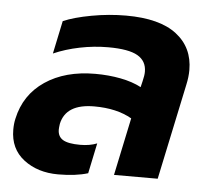

<svg xmlns="http://www.w3.org/2000/svg" viewBox="-45 -598 714 661"><g transform="rotate(5 312.0 -267.5)"><path d="M12 -125Q12 -146 16 -163Q34 -247 103.5 -294Q173 -341 277 -341Q323 -341 364.5 -333Q406 -325 436 -309L441 -330Q446 -350 446 -363Q446 -400 415 -418Q384 -436 313 -436Q264 -436 215 -426Q166 -416 125 -398L149 -512Q186 -528 246 -539Q306 -550 365 -550Q481 -550 539.5 -505Q598 -460 598 -382Q598 -358 592 -331L522 0H371L413 -199Q361 -229 283 -229Q185 -229 170 -159Q168 -145 168 -139Q168 -115 186 -104Q204 -93 246 -93Q279 -93 304 -103L282 2Q240 15 179 15Q108 15 60 -22Q12 -59 12 -125Z"/></g></svg>

Font: Prompt SemiBold
Style: Italic
Weight: 600
Italic angle: -12°
Designer: Katatrad Team
Foundry: CadsonDemak
Version: Version 1.001